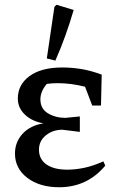

<svg xmlns="http://www.w3.org/2000/svg" viewBox="-20 -779 494 808"><path d="M229 9Q147 9 95 -30.5Q43 -70 43 -133Q43 -181 75 -216Q107 -251 163 -260Q115 -268 85 -296.5Q55 -325 55 -364Q55 -423 104.5 -459Q154 -495 242 -495Q282 -495 322 -488.5Q362 -482 408 -465L405 -335H368L338 -414Q279 -429 223 -429Q200 -429 177 -426Q150 -394 150 -361Q150 -321 182 -302Q214 -283 255 -283L316 -289V-224L243 -233Q202 -233 173 -209.5Q144 -186 144 -149Q144 -109 175.5 -87Q207 -65 263 -65Q298 -65 335.5 -73Q373 -81 415 -100L423 -82Q347 9 229 9ZM213 -524 177 -533 209 -750 218 -759 290 -737Q274 -682 255 -629Q236 -576 213 -524Z"/></svg>

Font: Piazzolla Medium
Style: Regular
Weight: 500
Designer: Juan Pablo del Peral
Foundry: Huerta Tipografica
Version: Version 1.330